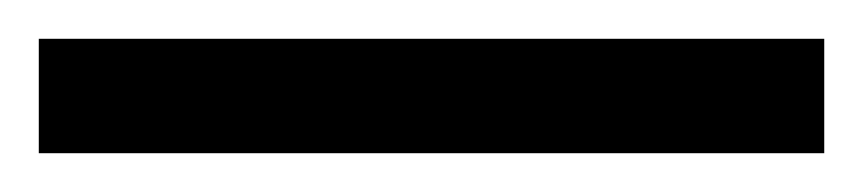

<svg xmlns="http://www.w3.org/2000/svg" viewBox="-25 63 445 99"><path d="M-5 142H400V83H-5Z"/></svg>

Font: Noto Serif Armenian Condensed SemiBold
Style: Regular
Weight: 600
Width: 3
Designer: Monotype Design Team
Foundry: Monotype Imaging Inc.
Version: Version 2.008